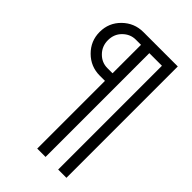

<svg xmlns="http://www.w3.org/2000/svg" viewBox="-273 -879 1146 1146"><g transform="rotate(45 300.0 -306.0)"><path d="M520.5 -775.9V164.1H450.7V-711.9H344.2V164.1H273.9V-407.7H230Q153.3 -407.7 99.1 -461.7Q44.9 -515.6 44.9 -591.8Q44.9 -668.9 99.1 -722.2Q153.8 -775.9 230 -775.9ZM273.9 -711.9H230Q183.6 -711.9 148.4 -676.8Q114.7 -643.1 114.7 -591.8Q114.7 -541.5 148.9 -506.6Q183.1 -471.7 230 -471.7H273.9Z"/></g></svg>

Font: LilGrotesk
Style: Regular
Weight: 400
Designer: BSozoo
Foundry: BSozoo
Version: Version 1.004;PS 001.004;hotconv 1.0.70;makeotf.lib2.5.58329